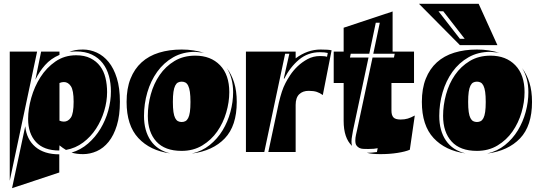

<svg xmlns="http://www.w3.org/2000/svg" viewBox="-20 -795 2819 1004"><path d="M540 -313Q540 -265 525 -215Q510 -165 482.5 -122.5Q455 -80 415 -50Q375 -20 325 -11Q317 -16 308 -22Q299 -28 291 -35L290 -8Q209 -8 168 -52.5Q127 -97 127 -173Q127 -225 143.5 -283.5Q160 -342 191.5 -391.5Q223 -441 270 -473.5Q317 -506 378 -506Q422 -506 453 -490.5Q484 -475 503.5 -449Q523 -423 531.5 -388Q540 -353 540 -313ZM31 -525H174L31 150ZM43 189 112 -135Q119 -66 165 -27Q211 12 290 12V107ZM607 -263Q607 -191 591 -139Q575 -87 548 -53.5Q521 -20 486 -4.5Q451 11 414 11Q381 11 354 3Q402 -11 440.5 -44.5Q479 -78 505.5 -122Q532 -166 546 -216.5Q560 -267 560 -317Q560 -360 549.5 -398Q539 -436 517 -464.5Q495 -493 460.5 -509.5Q426 -526 378 -526Q359 -526 343 -523Q368 -536 414 -536Q451 -536 486 -520Q521 -504 548 -471Q575 -438 591 -386.5Q607 -335 607 -263ZM365 -263Q365 -323 350.5 -344.5Q336 -366 314 -366Q303 -366 291 -361V-164Q303 -159 314 -159Q336 -159 350.5 -180Q365 -201 365 -263ZM291 -525V-508Q246 -489 215.5 -454.5Q185 -420 165 -378L195 -525Z M753 -189Q753 -245 768.5 -301.5Q784 -358 815 -403Q846 -448 892.5 -476Q939 -504 1001 -504Q1082 -504 1130.5 -454Q1179 -404 1179 -313Q1179 -261 1163 -206.5Q1147 -152 1116 -107.5Q1085 -63 1038 -34.5Q991 -6 930 -6Q842 -6 797.5 -55Q753 -104 753 -189ZM733 -189Q733 -111 768 -60Q803 -9 870 7Q765 -7 703.5 -73Q642 -139 642 -262Q642 -332 662.5 -383.5Q683 -435 720.5 -469Q758 -503 811.5 -519.5Q865 -536 930 -536Q963 -536 991.5 -531.5Q1020 -527 1048 -519Q1037 -521 1025 -521.5Q1013 -522 1001 -524Q936 -524 886 -495.5Q836 -467 802 -419.5Q768 -372 750.5 -312Q733 -252 733 -189ZM976 -262Q976 -294 973 -314.5Q970 -335 964 -347Q958 -359 949.5 -363.5Q941 -368 930 -368Q919 -368 910.5 -363.5Q902 -359 896 -347Q890 -335 887 -314.5Q884 -294 884 -262Q884 -230 887 -209.5Q890 -189 896 -177.5Q902 -166 910.5 -161.5Q919 -157 930 -157Q941 -157 949.5 -161.5Q958 -166 964 -177.5Q970 -189 973 -209.5Q976 -230 976 -262ZM1218 -262Q1218 -137 1155.5 -71.5Q1093 -6 983 8Q1036 -4 1076.5 -36.5Q1117 -69 1144 -113.5Q1171 -158 1185 -210Q1199 -262 1199 -313Q1199 -386 1166 -439Q1191 -406 1204.5 -362.5Q1218 -319 1218 -262Z M1383 0 1438 -258Q1446 -291 1454 -315.5Q1462 -340 1473 -361Q1481 -377 1497 -401.5Q1513 -426 1536 -448Q1559 -470 1588.5 -486Q1618 -502 1654 -502Q1679 -502 1690 -498L1694 -518Q1679 -522 1653 -522Q1590 -522 1543.5 -483Q1497 -444 1466 -383L1464 -385L1493 -514H1471L1362 0H1266V-525H1526V-490Q1588 -536 1656 -536Q1697 -536 1714 -532L1668 -298Q1653 -309 1636.5 -314.5Q1620 -320 1594 -320Q1563 -320 1544.5 -302Q1526 -284 1526 -246V0Z M1911 -514H1814L1810 -494H1907L1826 -113Q1824 -98 1821 -83.5Q1818 -69 1818 -54Q1818 -41 1821 -32Q1777 -73 1777 -163V-361H1725V-525H1777V-650L2033 -735V-525H2145V-361H2027V-216Q2027 -193 2037 -181.5Q2047 -170 2075 -170Q2096 -170 2112.5 -175Q2129 -180 2149 -191L2123 -12Q2100 -2 2058.5 4.5Q2017 11 1969 11Q1949 11 1931.5 9.5Q1914 8 1898 4Q1912 4 1924.5 3Q1937 2 1951 0L1955 -20Q1938 -16 1907 -16H1902Q1891 -16 1879.5 -16.5Q1868 -17 1859 -21.5Q1850 -26 1844 -34.5Q1838 -43 1838 -60Q1838 -75 1841.5 -90Q1845 -105 1848 -119L1928 -494H2040L2044 -514H1932L1966 -676H1945Z M2297 -189Q2297 -245 2312.5 -301.5Q2328 -358 2359 -403Q2390 -448 2436.5 -476Q2483 -504 2545 -504Q2626 -504 2674.5 -454Q2723 -404 2723 -313Q2723 -261 2707 -206.5Q2691 -152 2660 -107.5Q2629 -63 2582 -34.5Q2535 -6 2474 -6Q2386 -6 2341.5 -55Q2297 -104 2297 -189ZM2277 -189Q2277 -111 2312 -60Q2347 -9 2414 7Q2309 -7 2247.5 -73Q2186 -139 2186 -262Q2186 -332 2206.5 -383.5Q2227 -435 2264.5 -469Q2302 -503 2355.5 -519.5Q2409 -536 2474 -536Q2507 -536 2535.5 -531.5Q2564 -527 2592 -519Q2581 -521 2569 -521.5Q2557 -522 2545 -524Q2480 -524 2430 -495.5Q2380 -467 2346 -419.5Q2312 -372 2294.5 -312Q2277 -252 2277 -189ZM2520 -262Q2520 -294 2517 -314.5Q2514 -335 2508 -347Q2502 -359 2493.5 -363.5Q2485 -368 2474 -368Q2463 -368 2454.5 -363.5Q2446 -359 2440 -347Q2434 -335 2431 -314.5Q2428 -294 2428 -262Q2428 -230 2431 -209.5Q2434 -189 2440 -177.5Q2446 -166 2454.5 -161.5Q2463 -157 2474 -157Q2485 -157 2493.5 -161.5Q2502 -166 2508 -177.5Q2514 -189 2517 -209.5Q2520 -230 2520 -262ZM2762 -262Q2762 -137 2699.5 -71.5Q2637 -6 2527 8Q2580 -4 2620.5 -36.5Q2661 -69 2688 -113.5Q2715 -158 2729 -210Q2743 -262 2743 -313Q2743 -386 2710 -439Q2735 -406 2748.5 -362.5Q2762 -319 2762 -262ZM2385 -559 2171 -775H2483L2581 -559ZM2273 -736 2385 -592H2410L2298 -736Z"/></svg>

Font: J.M. Nexus Grotesque
Style: Regular
Weight: 900
Designer: deFharo
Foundry: deFharo
Version: Version 3.003